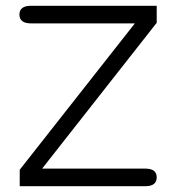

<svg xmlns="http://www.w3.org/2000/svg" viewBox="-20 -641 606 661"><path d="M47.9 0V-56.6L444.3 -560.5H86.9Q46.9 -560.5 46.9 -590.8Q46.9 -621.1 86.9 -621.1H519.5V-562.5L125 -60.5H480.5Q519.5 -60.5 519.5 -30.3Q519.5 0 480.5 0Z"/></svg>

Font: Jura
Style: Medium
Weight: 500
Version: Version 2.6.1